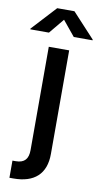

<svg xmlns="http://www.w3.org/2000/svg" viewBox="-152 -810 558 1060"><g transform="rotate(10 127.5 -280.0)"><path d="M70.3 -545.9V33.2C70.3 82 49.8 107.9 0 107.9H-18.1V204.1H4.9C120.1 204.1 185.1 147.5 184.6 34.2V-545.9ZM57.6 -623 127.4 -707.5 196.8 -623H302.2V-627L175.8 -763.7H79.1L-46.9 -627V-623Z"/></g></svg>

Font: Raveo Medium
Style: Regular
Weight: 500
Designer: Jakub Foglar, Rasmus Andersson (Inter)
Foundry: Jakubfoglar.com
Version: Version 1.100;Glyphs 3.2.3 (3260)